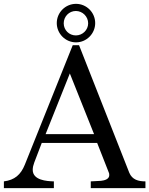

<svg xmlns="http://www.w3.org/2000/svg" viewBox="-28 -978 776 998"><path d="M-7.8 -35.2V0H252V-35.2C214.8 -36.1 142.1 -41 142.1 -95.2C142.1 -107.9 145 -119.1 149.9 -132.8L189 -234.9H477.1L539.1 -77.1C539.1 -77.1 540 -69.8 540 -67.9C540 -45.9 514.2 -40 497.1 -38.1C488.8 -38.1 453.1 -35.2 443.8 -35.2V0H728V-35.2C690.9 -35.2 659.2 -43.9 644 -80.1L382.8 -743.2H350.1L101.1 -122.1C80.1 -69.8 47.9 -42 -7.8 -35.2ZM335 -596.2 460.9 -280.8H209ZM267.1 -857.9C267.1 -803.2 312 -757.8 367.2 -757.8C421.9 -757.8 466.8 -803.2 466.8 -857.9C466.8 -913.1 421.9 -958 367.2 -958C312 -958 267.1 -913.1 267.1 -857.9ZM303.2 -856.9C303.2 -892.1 331.1 -920.9 366.2 -920.9C400.9 -920.9 430.2 -892.1 430.2 -856.9C430.2 -821.8 400.9 -793.9 366.2 -793.9C331.1 -793.9 303.2 -821.8 303.2 -856.9Z"/></svg>

Font: MusGlyphs-Text
Style: Regular
Weight: 400
Version: Version 2.1.1